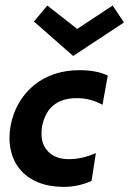

<svg xmlns="http://www.w3.org/2000/svg" viewBox="-20 -682 478 710"><path d="M217.5 9H209Q158 8 118.5 -8.8Q79 -25.5 54 -55.5Q29 -85.5 20 -127Q15 -148 15 -171Q15 -192.5 19 -216Q36 -308 105 -366.5Q174.5 -422.5 273.5 -422.5Q337.5 -422.5 378.5 -402.5L359 -294.5Q313.5 -319.5 264 -319Q155 -319 135 -212Q133.5 -199 133.5 -187Q133.5 -149.5 154.5 -125.5Q181.5 -93.5 234.5 -93.5Q284 -93.5 334.5 -116L318.5 -13Q269.5 9 217.5 9ZM250.5 -475 105.5 -602.5 155 -661.5 265.5 -575 396.5 -661.5 438.5 -599Z"/></svg>

Font: Lucymar Sans SemiBold
Style: Italic
Weight: 600
Italic angle: -10°
Foundry: The League of Moveable Type (original font) / Main changes by Cristiano Sobral with portions from Mirco Monsees
Version: Version 2.00;August 30, 2020;FontCreator 13.0.0.2681 64-bit